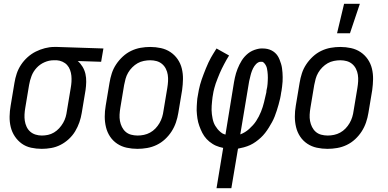

<svg xmlns="http://www.w3.org/2000/svg" viewBox="-20 -775 2040 1010"><path d="M200 8Q171 8 143.5 2Q116 -4 94.5 -19.5Q73 -35 58 -57.5Q43 -80 36.5 -106.5Q30 -133 30.5 -162Q31 -191 36 -219L56 -339Q60 -364 68 -388Q76 -412 90.5 -434Q105 -456 125 -474Q145 -492 168 -503.5Q191 -515 216 -521.5Q241 -528 265 -528H281L524 -520L512 -450L389 -454Q404 -441 414.5 -423.5Q425 -406 429.5 -386Q434 -366 433.5 -344Q433 -322 430 -301L410 -181Q406 -156 397.5 -131.5Q389 -107 375.5 -84.5Q362 -62 342 -43.5Q322 -25 298.5 -13Q275 -1 249.5 3.5Q224 8 200 8ZM200 -62Q216 -62 232.5 -65.5Q249 -69 264 -78Q279 -87 291 -100Q303 -113 312 -128.5Q321 -144 325.5 -160Q330 -176 332 -192L352 -312Q355 -328 356 -344.5Q357 -361 355.5 -376.5Q354 -392 348.5 -407Q343 -422 333 -433Q323 -444 308.5 -450.5Q294 -457 279 -458H262Q238 -458 214 -447.5Q190 -437 172.5 -418Q155 -399 146 -375.5Q137 -352 133 -328L113 -208Q110 -191 109 -173.5Q108 -156 110.5 -139.5Q113 -123 120 -108Q127 -93 139 -82.5Q151 -72 167 -67Q183 -62 200 -62Z M703 8Q674 8 646.5 2Q619 -4 596.5 -19Q574 -34 559 -56.5Q544 -79 537.5 -106Q531 -133 531 -161.5Q531 -190 536 -219L556 -339Q560 -364 568 -389Q576 -414 591 -436.5Q606 -459 626 -477.5Q646 -496 670 -507.5Q694 -519 719.5 -523.5Q745 -528 770 -528Q799 -528 826.5 -522Q854 -516 876.5 -501Q899 -486 914.5 -463.5Q930 -441 936.5 -414Q943 -387 942.5 -358.5Q942 -330 938 -301L918 -181Q914 -156 905.5 -131Q897 -106 882.5 -83.5Q868 -61 848 -42.5Q828 -24 804 -12.5Q780 -1 754 3.5Q728 8 703 8ZM704 -62Q720 -62 737 -65.5Q754 -69 769.5 -77.5Q785 -86 797.5 -99Q810 -112 819 -127.5Q828 -143 833 -159.5Q838 -176 840 -192L860 -312Q863 -330 864 -347.5Q865 -365 862.5 -381.5Q860 -398 852.5 -413Q845 -428 832.5 -438.5Q820 -449 804 -453.5Q788 -458 770 -458Q754 -458 736.5 -454.5Q719 -451 704 -442.5Q689 -434 676 -421Q663 -408 654 -392.5Q645 -377 640.5 -360.5Q636 -344 633 -328L613 -208Q610 -190 609 -172.5Q608 -155 611 -138.5Q614 -122 621.5 -107Q629 -92 641 -81.5Q653 -71 669.5 -66.5Q686 -62 704 -62Z M1119 215 1154 3Q1144 1 1134 -2Q1124 -5 1115 -9Q1106 -13 1097.5 -18.5Q1089 -24 1081.5 -30Q1074 -36 1067 -43.5Q1060 -51 1054.5 -59Q1049 -67 1044.5 -75.5Q1040 -84 1036 -93.5Q1032 -103 1028.5 -112.5Q1025 -122 1022.5 -132Q1020 -142 1018.5 -152Q1017 -162 1016 -172.5Q1015 -183 1014.5 -193.5Q1014 -204 1015 -217Q1016 -230 1016.5 -240Q1017 -250 1018 -257L1021 -274Q1023 -288 1026 -302Q1029 -316 1032.5 -329.5Q1036 -343 1041 -357Q1046 -371 1051 -384.5Q1056 -398 1063 -415Q1070 -432 1076.5 -446Q1083 -460 1089.5 -471.5Q1096 -483 1101 -491L1119 -520L1185 -483Q1178 -472 1171.5 -460.5Q1165 -449 1159 -437.5Q1153 -426 1147 -414Q1141 -402 1136 -390Q1131 -378 1125 -363Q1119 -348 1114.5 -335Q1110 -322 1107.5 -311.5Q1105 -301 1103 -293L1098 -264Q1097 -253 1095.5 -241.5Q1094 -230 1093.5 -218.5Q1093 -207 1093 -196Q1093 -185 1094.5 -174.5Q1096 -164 1098 -153Q1100 -142 1103.5 -132Q1107 -122 1112.5 -113Q1118 -104 1124.5 -96Q1131 -88 1140.5 -80Q1150 -72 1157 -70L1166 -67L1211 -343Q1213 -354 1215.5 -366Q1218 -378 1221.5 -389.5Q1225 -401 1229.5 -412.5Q1234 -424 1239.5 -435Q1245 -446 1251.5 -456.5Q1258 -467 1266.5 -476.5Q1275 -486 1285 -494Q1295 -502 1306.5 -507.5Q1318 -513 1331.5 -516.5Q1345 -520 1353 -520H1363Q1375 -520 1386.5 -517.5Q1398 -515 1408 -510Q1418 -505 1426.5 -497.5Q1435 -490 1441 -480.5Q1447 -471 1451 -460.5Q1455 -450 1458.5 -439Q1462 -428 1463.5 -416.5Q1465 -405 1466 -393Q1467 -381 1467 -369.5Q1467 -358 1466.5 -346Q1466 -334 1464 -320Q1462 -306 1461 -298L1459 -288Q1457 -272 1453.5 -256.5Q1450 -241 1445.5 -225Q1441 -209 1436 -193.5Q1431 -178 1425 -162.5Q1419 -147 1411 -132.5Q1403 -118 1394 -103.5Q1385 -89 1374.5 -75.5Q1364 -62 1351.5 -50.5Q1339 -39 1325 -29Q1311 -19 1296 -12Q1281 -5 1262.5 0Q1244 5 1232 7L1197 215ZM1244 -68Q1257 -73 1268.5 -80Q1280 -87 1290.5 -96.5Q1301 -106 1310.5 -116.5Q1320 -127 1327.5 -138.5Q1335 -150 1341.5 -162.5Q1348 -175 1353 -187.5Q1358 -200 1362 -212.5Q1366 -225 1369 -237.5Q1372 -250 1375.5 -265.5Q1379 -281 1381 -289L1382 -300Q1384 -308 1385.5 -316.5Q1387 -325 1387.5 -333.5Q1388 -342 1388.5 -350Q1389 -358 1389 -366Q1389 -374 1388.5 -382.5Q1388 -391 1387 -398.5Q1386 -406 1384.5 -414Q1383 -422 1379.5 -429Q1376 -436 1370 -443Q1364 -450 1358 -450H1351Q1344 -450 1338 -446.5Q1332 -443 1327 -438Q1322 -433 1318 -427Q1314 -421 1311 -415Q1308 -409 1305.5 -402.5Q1303 -396 1301 -389.5Q1299 -383 1297.5 -376.5Q1296 -370 1294.5 -363.5Q1293 -357 1291 -349.5Q1289 -342 1289 -338Z M1703 8Q1674 8 1646.5 2Q1619 -4 1596.5 -19Q1574 -34 1559 -56.5Q1544 -79 1537.5 -106Q1531 -133 1531 -161.5Q1531 -190 1536 -219L1556 -339Q1560 -364 1568 -389Q1576 -414 1591 -436.5Q1606 -459 1626 -477.5Q1646 -496 1670 -507.5Q1694 -519 1719.5 -523.5Q1745 -528 1770 -528Q1799 -528 1826.5 -522Q1854 -516 1876.5 -501Q1899 -486 1914.5 -463.5Q1930 -441 1936.5 -414Q1943 -387 1942.5 -358.5Q1942 -330 1938 -301L1918 -181Q1914 -156 1905.5 -131Q1897 -106 1882.5 -83.5Q1868 -61 1848 -42.5Q1828 -24 1804 -12.5Q1780 -1 1754 3.5Q1728 8 1703 8ZM1704 -62Q1720 -62 1737 -65.5Q1754 -69 1769.5 -77.5Q1785 -86 1797.5 -99Q1810 -112 1819 -127.5Q1828 -143 1833 -159.5Q1838 -176 1840 -192L1860 -312Q1863 -330 1864 -347.5Q1865 -365 1862.5 -381.5Q1860 -398 1852.5 -413Q1845 -428 1832.5 -438.5Q1820 -449 1804 -453.5Q1788 -458 1770 -458Q1754 -458 1736.5 -454.5Q1719 -451 1704 -442.5Q1689 -434 1676 -421Q1663 -408 1654 -392.5Q1645 -377 1640.5 -360.5Q1636 -344 1633 -328L1613 -208Q1610 -190 1609 -172.5Q1608 -155 1611 -138.5Q1614 -122 1621.5 -107Q1629 -92 1641 -81.5Q1653 -71 1669.5 -66.5Q1686 -62 1704 -62ZM1753 -600 1790 -755H1873L1821 -600Z"/></svg>

Font: Iosevka Custom
Style: Italic
Weight: 400
Italic angle: -9°
Monospace: yes
Designer: Belleve Invis
Foundry: Belleve Invis
Version: Version 30.3.3; ttfautohint (v1.8.3)